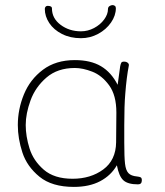

<svg xmlns="http://www.w3.org/2000/svg" viewBox="-20 -727 647 754"><path d="M537 -19Q537 -3 522 -3Q482 -3 464.5 -19Q447 -35 439 -78Q416 -38 373.5 -15.5Q331 7 270 7Q184 7 135 -33Q86 -73 68 -128Q50 -183 50 -236Q50 -298 74 -356.5Q98 -415 148.5 -453Q199 -491 274 -491Q336 -491 376.5 -467Q417 -443 442 -394L452 -467Q454 -477 456.5 -481Q459 -485 467 -485Q476 -485 481.5 -480.5Q487 -476 486 -470Q477 -424 472 -359Q468 -313 468 -235V-167Q468 -110 471 -84Q474 -58 484.5 -47Q495 -36 518 -34Q528 -33 532.5 -30.5Q537 -28 537 -19ZM436 -168Q437 -219 437 -285Q437 -353 408.5 -392Q380 -431 342.5 -445.5Q305 -460 274 -460Q206 -460 162.5 -422.5Q119 -385 100 -333Q81 -281 81 -236Q81 -192 96 -144Q111 -96 152 -60.5Q193 -25 265 -25Q336 -25 385.5 -61.5Q435 -98 436 -168ZM156 -692Q156 -697 159 -700.5Q162 -704 167 -704Q184 -704 184 -694Q184 -655 218 -629.5Q252 -604 298 -604Q325 -604 349.5 -617Q374 -630 389 -650.5Q404 -671 404 -691Q404 -699 410 -703Q416 -707 422 -707Q427 -707 431 -704Q435 -701 435 -695Q435 -666 416 -638.5Q397 -611 365.5 -594Q334 -577 298 -577Q256 -577 223.5 -593.5Q191 -610 173.5 -636.5Q156 -663 156 -692Z"/></svg>

Font: Mali ExtraLight
Style: Regular
Weight: 275
Version: Version 1.000; ttfautohint (v1.6)